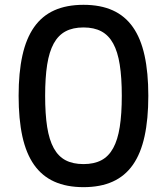

<svg xmlns="http://www.w3.org/2000/svg" viewBox="-20 -757 686 789"><path d="M56.5 -363.3Q56.5 -458.8 72.1 -529.1Q87.7 -599.4 120.2 -645.6Q152.7 -691.8 203.1 -714.5Q253.6 -737.2 323.2 -737.2Q392.8 -737.2 443.2 -714.5Q493.6 -691.8 526.1 -645.6Q558.6 -599.4 574 -529.1Q589.5 -458.8 589.5 -363.3Q589.5 -267.4 574 -196.7Q558.6 -126.1 526.1 -79.7Q493.6 -33.4 443.2 -10.7Q392.8 12.1 323.2 12.1Q253.6 12.1 203.1 -10.7Q152.7 -33.4 120 -79.7Q87.4 -126.1 71.9 -196.7Q56.5 -267.4 56.5 -363.3ZM165.5 -363.3Q165.5 -288.4 173.8 -235.3Q182.2 -182.2 200.8 -148.3Q219.5 -114.3 249.5 -98.5Q279.5 -82.7 323.2 -82.7Q366.5 -82.7 396.5 -98.5Q426.5 -114.3 445.1 -148.3Q463.8 -182.2 472.1 -235.3Q480.5 -288.4 480.5 -363.3Q480.5 -437.9 472.1 -491.1Q463.8 -544.4 445.1 -578.3Q426.5 -612.2 396.5 -628.2Q366.5 -644.2 323.2 -644.2Q279.5 -644.2 249.5 -628.2Q219.5 -612.2 200.8 -578.3Q182.2 -544.4 173.8 -491.1Q165.5 -437.9 165.5 -363.3Z"/></svg>

Font: Cannonade Med
Style: Regular
Weight: 500
Designer: Rasmus Andersson
Foundry: rsms
Version: Version 3.012;git-f93a4a705